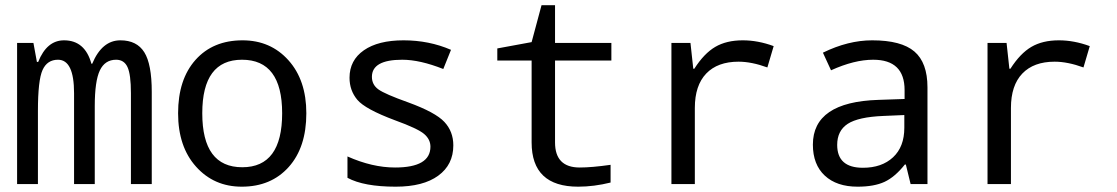

<svg xmlns="http://www.w3.org/2000/svg" viewBox="-20 -699 4241 729"><path d="M477.1 0V-345.2Q477.1 -416.5 464.1 -444.3Q451.2 -472.2 420.9 -472.2Q378.4 -472.2 359.1 -431.6Q339.8 -391.1 339.8 -295.9V0H261.2V-345.2Q261.2 -472.2 200.2 -472.2Q159.2 -472.2 141.6 -433.3Q124 -394.5 124 -277.8V0H44.9V-536.1H106.9L120.1 -463.9H125Q157.7 -545.9 223.1 -545.9Q302.7 -545.9 327.1 -457H330.1Q367.2 -545.9 437 -545.9Q499.5 -545.9 527.8 -500.7Q556.2 -455.6 556.2 -350.1V0Z M897.9 9.8Q792.5 9.8 724.4 -66.2Q656.2 -142.1 656.2 -269Q656.2 -397.5 722.4 -471.7Q788.6 -545.9 900.9 -545.9Q1007.3 -545.9 1075.2 -470.2Q1143.1 -394.5 1143.1 -269Q1143.1 -139.6 1076.2 -64.9Q1009.3 9.8 897.9 9.8ZM899.9 -64Q1051.3 -64 1051.3 -269Q1051.3 -472.2 898.9 -472.2Q748 -472.2 748 -269Q748 -64 899.9 -64Z M1299.3 -23.9V-105Q1393.6 -63 1480 -63Q1614.3 -63 1614.3 -142.1Q1614.3 -169.9 1590.3 -190.4Q1566.4 -210.9 1480 -242.2Q1366.2 -284.7 1336.7 -320.1Q1307.1 -355.5 1307.1 -403.8Q1307.1 -470.2 1361.6 -508.1Q1416 -545.9 1512.2 -545.9Q1608.9 -545.9 1692.4 -509.8L1663.1 -437Q1574.2 -472.2 1507.3 -472.2Q1392.1 -472.2 1392.1 -407.2Q1392.1 -377.4 1416.7 -359.6Q1441.4 -341.8 1530.3 -310.1Q1633.3 -272.5 1667.2 -236.1Q1701.2 -199.7 1701.2 -147Q1701.2 -73.7 1644 -32Q1586.9 9.8 1482.4 9.8Q1361.3 9.8 1299.3 -23.9Z M2298.3 -73.2V-5.9Q2234.9 9.8 2175.3 9.8Q1998.5 9.8 1998.5 -158.2V-469.2H1868.2V-515.1L1998.5 -539.1L2036.1 -679.2H2087.4V-536.1H2301.3V-469.2H2087.4V-158.2Q2087.4 -63 2181.2 -63Q2226.6 -63 2298.3 -73.2Z M2917.5 -523.9 2893.6 -442.9Q2833.5 -464.8 2784.2 -464.8Q2704.6 -464.8 2661.4 -419.7Q2618.2 -374.5 2618.2 -289.1V0H2529.3V-536.1H2601.6L2612.3 -438H2616.2Q2653.3 -496.1 2695.8 -521Q2738.3 -545.9 2800.3 -545.9Q2857.9 -545.9 2917.5 -523.9Z M3437.5 0 3419.4 -74.2H3415.5Q3377.9 -26.9 3338.4 -8.5Q3298.8 9.8 3236.3 9.8Q3156.7 9.8 3111.6 -32.2Q3066.4 -74.2 3066.4 -149.9Q3066.4 -312 3315.4 -319.8L3414.6 -323.2V-356.9Q3414.6 -472.2 3295.4 -472.2Q3223.6 -472.2 3135.3 -432.1L3104.5 -499Q3200.2 -545.9 3291.5 -545.9Q3402.3 -545.9 3451.9 -503.4Q3501.5 -460.9 3501.5 -367.2V0ZM3413.6 -262.2 3334.5 -258.8Q3238.8 -254.9 3198.7 -228.8Q3158.7 -202.6 3158.7 -148.9Q3158.7 -62 3256.3 -62Q3328.1 -62 3370.8 -101.8Q3413.6 -141.6 3413.6 -213.9Z M4117.7 -523.9 4093.8 -442.9Q4033.7 -464.8 3984.4 -464.8Q3904.8 -464.8 3861.6 -419.7Q3818.4 -374.5 3818.4 -289.1V0H3729.5V-536.1H3801.8L3812.5 -438H3816.4Q3853.5 -496.1 3896 -521Q3938.5 -545.9 4000.5 -545.9Q4058.1 -545.9 4117.7 -523.9Z"/></svg>

Font: Droid Sans Mono
Style: Regular
Weight: 400
Monospace: yes
Foundry: Ascender Corporation
Version: Version 1.00 build 112